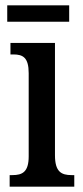

<svg xmlns="http://www.w3.org/2000/svg" viewBox="-20 -696 308 716"><path d="M7 -615H238V-676H7ZM16 0H257V-43H247C209 -43 185 -55 185 -117V-536H19V-493H30C66 -493 87 -481 87 -423V-113C87 -54 63 -43 26 -43H16Z"/></svg>

Font: Noto Serif Ethiopic ExtraCondensed Medium
Style: Regular
Weight: 500
Width: 2
Designer: Monotype Design Team
Foundry: Monotype Imaging Inc.
Version: Version 2.102